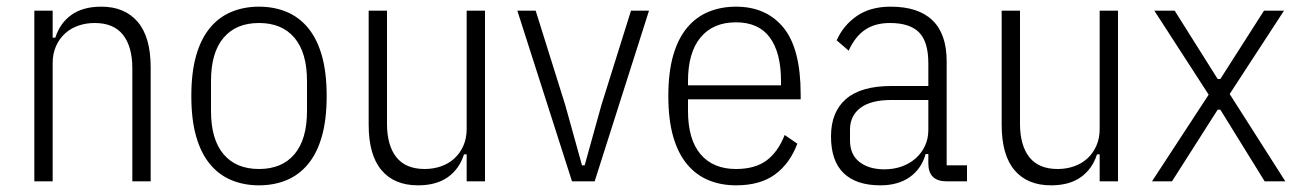

<svg xmlns="http://www.w3.org/2000/svg" viewBox="-20 -544 3898 576"><path d="M83 0V-512H138V-431H146Q160 -475 194.5 -499.5Q229 -524 284 -524Q354 -524 393 -478.5Q432 -433 432 -342V0H377V-339Q377 -404 349 -439.5Q321 -475 264 -475Q238 -475 215 -467Q192 -459 175 -443.5Q158 -428 148 -405.5Q138 -383 138 -355V0Z M757 12Q712 12 674.5 -3.5Q637 -19 610 -51.5Q583 -84 568.5 -134.5Q554 -185 554 -256Q554 -327 568.5 -377.5Q583 -428 610 -460.5Q637 -493 674.5 -508.5Q712 -524 757 -524Q802 -524 839.5 -508.5Q877 -493 904 -460.5Q931 -428 945.5 -377.5Q960 -327 960 -256Q960 -185 945.5 -134.5Q931 -84 904 -51.5Q877 -19 839.5 -3.5Q802 12 757 12ZM757 -37Q826 -37 863.5 -81.5Q901 -126 901 -211V-301Q901 -386 863.5 -430.5Q826 -475 757 -475Q688 -475 650.5 -430.5Q613 -386 613 -301V-211Q613 -126 650.5 -81.5Q688 -37 757 -37Z M1380 -81H1372Q1358 -37 1323.5 -12.5Q1289 12 1234 12Q1163 12 1124.5 -33.5Q1086 -79 1086 -170V-512H1141V-173Q1141 -108 1169 -72.5Q1197 -37 1254 -37Q1280 -37 1303 -45Q1326 -53 1343 -68.5Q1360 -84 1370 -106.5Q1380 -129 1380 -157V-512H1435V0H1380Z M1696 0 1532 -512H1587L1676 -228L1726 -48H1734L1784 -228L1873 -512H1927L1764 0Z M2188 12Q2143 12 2105.5 -3.5Q2068 -19 2041 -51.5Q2014 -84 1999.5 -134.5Q1985 -185 1985 -256Q1985 -327 1999.5 -377.5Q2014 -428 2041 -460.5Q2068 -493 2105.5 -508.5Q2143 -524 2188 -524Q2279 -524 2330.5 -461Q2382 -398 2382 -261V-246H2044V-211Q2044 -126 2081.5 -81.5Q2119 -37 2188 -37Q2245 -37 2279.5 -62.5Q2314 -88 2334 -139L2372 -113Q2350 -54 2305.5 -21Q2261 12 2188 12ZM2188 -477Q2119 -477 2081.5 -431.5Q2044 -386 2044 -301V-288H2323V-301Q2323 -386 2289.5 -431.5Q2256 -477 2188 -477Z M2820 0Q2765 0 2765 -54V-82H2757Q2744 -37 2709 -12.5Q2674 12 2621 12Q2549 12 2511 -24.5Q2473 -61 2473 -135Q2473 -208 2518 -247Q2563 -286 2654 -286H2765V-354Q2765 -419 2737 -447Q2709 -475 2650 -475Q2605 -475 2575 -454.5Q2545 -434 2526 -392L2490 -423Q2510 -468 2550.5 -496Q2591 -524 2652 -524Q2735 -524 2777.5 -483Q2820 -442 2820 -360V-48H2881V0ZM2633 -36Q2661 -36 2685 -44.5Q2709 -53 2727 -69Q2745 -85 2755 -106.5Q2765 -128 2765 -154V-244H2653Q2593 -244 2561.5 -220.5Q2530 -197 2530 -155V-123Q2530 -80 2558.5 -58Q2587 -36 2633 -36Z M3279 -81H3271Q3257 -37 3222.5 -12.5Q3188 12 3133 12Q3062 12 3023.5 -33.5Q2985 -79 2985 -170V-512H3040V-173Q3040 -108 3068 -72.5Q3096 -37 3153 -37Q3179 -37 3202 -45Q3225 -53 3242 -68.5Q3259 -84 3269 -106.5Q3279 -129 3279 -157V-512H3334V0H3279Z M3436 0 3606 -260 3443 -512H3504L3633 -307H3641L3772 -512H3832L3669 -262L3836 0H3774L3641 -215H3633L3496 0Z"/></svg>

Font: IBM Plex Sans Cond Light
Style: Regular
Weight: 300
Width: 3
Designer: Mike Abbink, Paul van der Laan, Pieter van Rosmalen
Foundry: Bold Monday
Version: Version 1.3